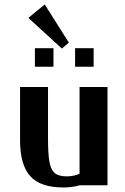

<svg xmlns="http://www.w3.org/2000/svg" viewBox="-20 -829 561 859"><path d="M69.8 0ZM69.8 0ZM398.9 -530.3ZM136.2 -613.3H219.2V-530.3H136.2ZM315.9 -613.3H398.9V-530.3H315.9ZM335.9 -51.8V-439.9H460.9V0H336.9Q301.3 9.8 264.2 9.8Q160.6 9.8 115.2 -41Q69.8 -91.8 69.8 -200.2V-439.9H194.8V-211.9Q194.8 -139.2 201.4 -104Q208 -68.8 225.3 -54.4Q242.7 -40 278.8 -40Q310.5 -40 335.9 -51.8ZM180.2 -809.1 288.1 -638.2 256.8 -611.8 106.9 -749Z"/></svg>

Font: Pfennig
Style: Bold
Weight: 700
Version: Version 20120410 ; ttfautohint (v0.8)